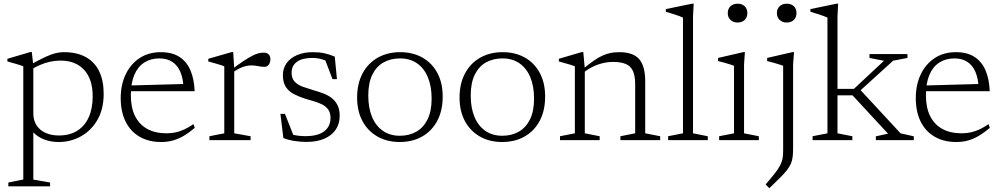

<svg xmlns="http://www.w3.org/2000/svg" viewBox="-20 -740 5291 1014"><path d="M469.5 -231.5Q469.5 -321.5 424.5 -370.8Q379.5 -420 299.5 -420Q272 -420 244.2 -414Q216.5 -408 187.8 -395.5Q159 -383 128 -362.5V-390.5Q168.5 -414 197.5 -428.5Q226.5 -443 247.2 -450.8Q268 -458.5 284.8 -461.5Q301.5 -464.5 317 -464.5Q386.5 -464.5 433.2 -438.5Q480 -412.5 503.8 -363.5Q527.5 -314.5 527.5 -245Q527.5 -163 494 -106Q460.5 -49 406.5 -19.5Q352.5 10 290.5 10Q253.5 10 222.5 -0.2Q191.5 -10.5 168.8 -29Q146 -47.5 133 -71.5H156V208.5L244.5 224V244H24V224L103 208V-390Q96.5 -393 83.8 -396.8Q71 -400.5 54.2 -405.5Q37.5 -410.5 19 -415.5V-429.5L139.5 -465H148L156 -392V-141.5Q156 -104.5 173 -78.2Q190 -52 220.8 -38.2Q251.5 -24.5 291 -24.5Q347.5 -24.5 387.2 -49Q427 -73.5 448.2 -120Q469.5 -166.5 469.5 -231.5Z M829.5 -464.5Q889 -464.5 927.5 -439.5Q966 -414.5 985.8 -368.5Q1005.5 -322.5 1008 -258.5H664.5L663 -288.5L971.5 -297L949 -279Q947 -327 932.2 -361Q917.5 -395 890 -413.2Q862.5 -431.5 821.5 -431.5Q776 -431.5 742 -409.8Q708 -388 689.5 -344.8Q671 -301.5 671 -237.5Q671 -172 693.2 -127.2Q715.5 -82.5 757.5 -59.2Q799.5 -36 859 -36Q885 -36 908 -41Q931 -46 954.2 -56.8Q977.5 -67.5 1002 -84.5L1008.5 -64.5Q977.5 -38.5 949.2 -22Q921 -5.5 892.5 2.2Q864 10 831 10Q765.5 10 717.5 -17.8Q669.5 -45.5 643.5 -97.5Q617.5 -149.5 617.5 -222Q617.5 -292 643.5 -346.8Q669.5 -401.5 717 -433Q764.5 -464.5 829.5 -464.5Z M1371 -462Q1390.5 -462 1399.2 -452.5Q1408 -443 1408 -427Q1408 -409.5 1399.2 -398.2Q1390.5 -387 1375.5 -387Q1364 -387 1353.2 -389Q1342.5 -391 1331 -392.8Q1319.5 -394.5 1306 -394.5Q1293 -394.5 1278.5 -391.2Q1264 -388 1246.8 -379.8Q1229.5 -371.5 1209 -357.5L1198.5 -369.5Q1237 -398.5 1264.5 -416.8Q1292 -435 1311.5 -445Q1331 -455 1345.2 -458.5Q1359.5 -462 1371 -462ZM1217 -378V-36L1303.5 -20.5V0H1086V-20.5L1164.5 -36V-390Q1158 -393 1145.2 -396.8Q1132.5 -400.5 1115.5 -405.5Q1098.5 -410.5 1080 -415.5V-429.5L1203.5 -465H1211.5Z M1632 -464.5Q1666.5 -464.5 1693 -458.8Q1719.5 -453 1748 -441L1759.5 -322H1736L1691 -440L1731.5 -403.5Q1703 -420.5 1679.2 -427.2Q1655.5 -434 1630.5 -434Q1576 -434 1548 -413.5Q1520 -393 1520 -356Q1520 -325.5 1536.8 -308.2Q1553.5 -291 1581 -281.2Q1608.5 -271.5 1640.5 -262Q1664.5 -255.5 1688 -246.5Q1711.5 -237.5 1730.8 -223Q1750 -208.5 1762 -185.8Q1774 -163 1774 -128Q1774 -86 1752.8 -55Q1731.5 -24 1692.2 -7.2Q1653 9.5 1599 9.5Q1565.5 9.5 1533.2 4.2Q1501 -1 1476.5 -11L1461 -138.5H1485L1535.5 -10.5L1492.5 -41.5Q1508 -34 1524.8 -29.2Q1541.5 -24.5 1559 -22.8Q1576.5 -21 1594 -21Q1658.5 -21 1692 -46.5Q1725.5 -72 1725.5 -117.5Q1725.5 -145 1713.2 -161.8Q1701 -178.5 1681 -188.5Q1661 -198.5 1637 -205.5Q1613 -212.5 1589 -219.5Q1557.5 -230 1531.5 -243.5Q1505.5 -257 1489.8 -280.5Q1474 -304 1474 -343Q1474 -379.5 1493.8 -406.8Q1513.5 -434 1549.2 -449.2Q1585 -464.5 1632 -464.5Z M2091.5 -23Q2141 -23 2178.8 -44.5Q2216.5 -66 2238 -109.5Q2259.5 -153 2259.5 -219Q2259.5 -285 2239.5 -332.5Q2219.5 -380 2182.2 -405.8Q2145 -431.5 2092.5 -431.5Q2043 -431.5 2005.2 -410.2Q1967.5 -389 1946.2 -345.2Q1925 -301.5 1925 -235.5Q1925 -170 1945 -122.2Q1965 -74.5 2002.5 -48.8Q2040 -23 2091.5 -23ZM2090.5 10Q2024.5 10 1973.8 -18.8Q1923 -47.5 1894.5 -100.2Q1866 -153 1866 -224.5Q1866 -298.5 1894.8 -352.2Q1923.5 -406 1974.8 -435.2Q2026 -464.5 2093.5 -464.5Q2160 -464.5 2210.8 -436Q2261.5 -407.5 2289.8 -354.8Q2318 -302 2318 -230Q2318 -156 2289.5 -102.2Q2261 -48.5 2209.8 -19.2Q2158.5 10 2090.5 10Z M2632.5 -23Q2682 -23 2719.8 -44.5Q2757.5 -66 2779 -109.5Q2800.5 -153 2800.5 -219Q2800.5 -285 2780.5 -332.5Q2760.5 -380 2723.2 -405.8Q2686 -431.5 2633.5 -431.5Q2584 -431.5 2546.2 -410.2Q2508.5 -389 2487.2 -345.2Q2466 -301.5 2466 -235.5Q2466 -170 2486 -122.2Q2506 -74.5 2543.5 -48.8Q2581 -23 2632.5 -23ZM2631.5 10Q2565.5 10 2514.8 -18.8Q2464 -47.5 2435.5 -100.2Q2407 -153 2407 -224.5Q2407 -298.5 2435.8 -352.2Q2464.5 -406 2515.8 -435.2Q2567 -464.5 2634.5 -464.5Q2701 -464.5 2751.8 -436Q2802.5 -407.5 2830.8 -354.8Q2859 -302 2859 -230Q2859 -156 2830.5 -102.2Q2802 -48.5 2750.8 -19.2Q2699.5 10 2631.5 10Z M3068.5 -378V-36L3147 -20.5V0H2937.5V-20.5L3016 -36V-390Q3008 -393.5 2986.8 -399.8Q2965.5 -406 2931.5 -415.5V-429.5L3052.5 -465H3060.5ZM3256.5 -20.5 3334.5 -36V-294Q3334.5 -338 3323.2 -364Q3312 -390 3286.2 -401.5Q3260.5 -413 3216.5 -413Q3181 -413 3142.2 -400.5Q3103.5 -388 3065 -359.5L3053.5 -371.5Q3088.5 -400.5 3115 -419Q3141.5 -437.5 3163.8 -447.2Q3186 -457 3206.8 -460.8Q3227.5 -464.5 3250.5 -464.5Q3324 -464.5 3355.8 -427.5Q3387.5 -390.5 3387.5 -311.5V-36L3466.5 -20.5V0H3256.5Z M3640 -36 3718 -20.5V0H3508.5V-20.5L3587 -36V-647Q3580.5 -650.5 3566.8 -655.5Q3553 -660.5 3534.5 -666.2Q3516 -672 3496.5 -678V-692L3635 -720.5H3643.5L3640 -654.5Z M3875.5 -621Q3852.5 -621 3838 -634.8Q3823.5 -648.5 3823.5 -671Q3823.5 -693.5 3838 -707Q3852.5 -720.5 3875.5 -720.5Q3899 -720.5 3913 -707Q3927 -693.5 3927 -671Q3927 -648.5 3913 -634.8Q3899 -621 3875.5 -621ZM3914 -464.5 3909.5 -399.5V-36L3987.5 -20.5V0H3778V-20.5L3856.5 -36V-392.5Q3851 -395 3836.8 -399.5Q3822.5 -404 3805.2 -409Q3788 -414 3772.5 -417.5V-434L3904.5 -464.5Z M4135 -621Q4112 -621 4097.5 -634.8Q4083 -648.5 4083 -671Q4083 -693.5 4097.5 -707Q4112 -720.5 4135 -720.5Q4158.5 -720.5 4172.5 -707Q4186.5 -693.5 4186.5 -671Q4186.5 -648.5 4172.5 -634.8Q4158.5 -621 4135 -621ZM4116 -392.5Q4110.5 -395 4096.2 -399.5Q4082 -404 4064.5 -409Q4047 -414 4031.5 -417.5V-434L4164 -464.5H4173.5L4168.5 -399.5V45Q4168.5 70 4166.2 89Q4164 108 4156.8 124.5Q4149.5 141 4135.8 158.8Q4122 176.5 4099.2 199.2Q4076.5 222 4043 254L4023.5 234Q4055 197.5 4073.8 173.2Q4092.5 149 4101.5 130.8Q4110.5 112.5 4113.2 95.2Q4116 78 4116 55.5Z M4511.5 -251 4516.5 -273 4736 -36 4806 -20V0H4605.5V-20L4670 -34L4482.5 -236.5H4389V-270.5H4489.5L4648.5 -419L4572 -434V-454.5H4772.5V-434L4697 -419.5ZM4403 -36 4481.5 -20.5V0H4271.5V-20.5L4350 -36V-647Q4343.5 -650.5 4329.8 -655.5Q4316 -660.5 4297.8 -666.2Q4279.5 -672 4260 -678V-692L4398 -720.5H4406.5L4403 -654.5Z M5028.5 -464.5Q5088 -464.5 5126.5 -439.5Q5165 -414.5 5184.8 -368.5Q5204.5 -322.5 5207 -258.5H4863.5L4862 -288.5L5170.5 -297L5148 -279Q5146 -327 5131.2 -361Q5116.5 -395 5089 -413.2Q5061.5 -431.5 5020.5 -431.5Q4975 -431.5 4941 -409.8Q4907 -388 4888.5 -344.8Q4870 -301.5 4870 -237.5Q4870 -172 4892.2 -127.2Q4914.5 -82.5 4956.5 -59.2Q4998.5 -36 5058 -36Q5084 -36 5107 -41Q5130 -46 5153.2 -56.8Q5176.5 -67.5 5201 -84.5L5207.5 -64.5Q5176.5 -38.5 5148.2 -22Q5120 -5.5 5091.5 2.2Q5063 10 5030 10Q4964.5 10 4916.5 -17.8Q4868.5 -45.5 4842.5 -97.5Q4816.5 -149.5 4816.5 -222Q4816.5 -292 4842.5 -346.8Q4868.5 -401.5 4916 -433Q4963.5 -464.5 5028.5 -464.5Z"/></svg>

Font: Newsreader 14pt Light
Style: Regular
Weight: 300
Designer: Hugues Gentile
Foundry: Production Type
Version: Version 1.003